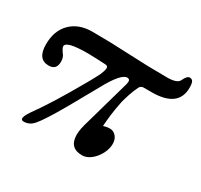

<svg xmlns="http://www.w3.org/2000/svg" viewBox="-107 -598 785 749"><g transform="rotate(30 285.0 -223.5)"><path d="M75 13Q62 13 64.5 0Q67 -13 91 -46Q106 -67 127.5 -100.5Q149 -134 171 -171Q193 -208 212 -241.5Q231 -275 242 -297Q251 -318 251.5 -329Q252 -340 238 -340Q216 -341 197 -342Q178 -343 159 -343Q62 -343 62 -319Q62 -314 65.5 -308Q69 -302 73 -296Q85 -283 85 -262Q85 -225 50 -225Q0 -225 0 -292Q0 -354 36 -389.5Q72 -425 133 -425Q215 -425 301.5 -420.5Q388 -416 473 -416Q520 -416 528 -436Q539 -460 551 -460Q561 -460 565.5 -452.5Q570 -445 570 -425Q570 -336 450 -336H414Q403 -336 397 -326Q387 -306 380 -285Q373 -264 368 -245Q360 -206 356.5 -176.5Q353 -147 352 -127Q367 -132 381 -132Q397 -132 408.5 -119Q420 -106 420 -85Q420 -63 408 -40Q396 -17 377 -2Q358 13 338 13Q280 13 280 -47Q280 -59 283 -75Q286 -91 294 -117L350 -315Q356 -338 340 -338Q312 -338 265 -251L196 -128Q143 -35 119 -8Q101 13 75 13Z"/></g></svg>

Font: Junicode Two Beta Condensed Medium
Style: Italic
Weight: 500
Width: 3
Italic angle: -9°
Version: Version 1.053; ttfautohint (v1.8.4)